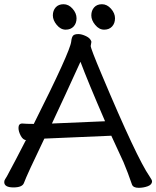

<svg xmlns="http://www.w3.org/2000/svg" viewBox="-27 -879 744 914"><path d="M220.2 -291 473.1 -301.8Q391.1 -491.2 356 -585Q277.8 -413.1 220.2 -291ZM632.8 15.1Q606.9 15.1 601.1 -1Q582 -57.1 561 -106.9L502.9 -232.9L184.1 -219.2Q101.1 -46.9 86.9 -7.8Q79.1 13.2 37.1 13.2Q-6.8 13.2 -6.8 -12.2Q-6.8 -20 -2.4 -26.1Q2 -32.2 5.9 -39.6Q9.8 -46.9 19.3 -64.9Q28.8 -83 48.3 -119.4Q67.9 -155.8 96.2 -211.9H99.1Q83 -211.9 72 -232.4Q61 -252.9 61 -270Q61 -291 79.1 -291Q98.1 -289.1 133.8 -289.1Q307.1 -633.8 312 -681.2Q314 -701.2 320.6 -709Q327.1 -716.8 346.2 -716.8Q361.8 -716.8 382.8 -706.8Q403.8 -696.8 408.2 -680.2L404.8 -660.2Q404.8 -647.9 458 -522Q624 -127 685.1 -39.1Q696.8 -22 696.8 -16.1Q696.8 0 676.3 7.6Q655.8 15.1 632.8 15.1ZM323.5 -752.9Q309.6 -737.8 285.6 -737.8Q261.7 -737.8 243.2 -760.3Q224.6 -782.7 224.6 -805.7Q224.6 -828.6 238 -843.8Q251.5 -858.9 275.6 -858.9Q299.8 -858.9 318.6 -837.4Q337.4 -815.9 337.4 -792Q337.4 -768.1 323.5 -752.9ZM506.6 -752.9Q492.7 -737.8 468.8 -737.8Q444.8 -737.8 426.3 -760.3Q407.7 -782.7 407.7 -805.7Q407.7 -828.6 421.1 -843.8Q434.6 -858.9 458.5 -858.9Q482.4 -858.9 501.5 -837.4Q520.5 -815.9 520.5 -792Q520.5 -768.1 506.6 -752.9Z"/></svg>

Font: LXGW WenKai Screen
Style: Regular
Weight: 400
Designer: LXGW / Fontworks Inc.
Foundry: LXGW / Fontworks Inc.
Version: Version 1.510;January 18,2025